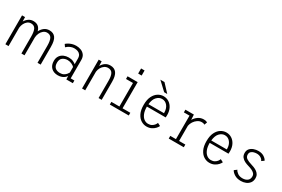

<svg xmlns="http://www.w3.org/2000/svg" viewBox="90 -1785 4233 2879"><g transform="rotate(30 2206.0 -346.0)"><path d="M55.5 0V-500H107.5L109.5 -425Q132 -463 167.5 -487.5Q203 -512 248 -512Q352.5 -512 378 -409.5Q399 -453.5 437 -482.8Q475 -512 527 -512Q596.5 -512 631.5 -464Q666.5 -416 666.5 -305V0H612V-294Q612 -381 589.5 -422.5Q567 -464 512.5 -464Q478 -464 450.5 -442.2Q423 -420.5 406.2 -385Q389.5 -349.5 387 -308.5V0H333V-294Q333 -381 310.8 -422.5Q288.5 -464 234 -464Q200.5 -464 174.2 -443.8Q148 -423.5 131.2 -390.5Q114.5 -357.5 110.5 -319V0Z M967.5 11Q895 11 852 -31Q809 -73 809 -147.5Q809 -200.5 832.8 -235Q856.5 -269.5 895 -286.5Q933.5 -303.5 978.5 -303.5Q1025.5 -303.5 1059.2 -288Q1093 -272.5 1105 -259.5V-355.5Q1105 -397 1088.2 -420.8Q1071.5 -444.5 1043.8 -454.5Q1016 -464.5 983.5 -464.5Q953.5 -464.5 927.2 -454.5Q901 -444.5 881.5 -431Q862 -417.5 852.5 -407.5L823.5 -449Q835.5 -461 859.5 -475.8Q883.5 -490.5 917 -501.2Q950.5 -512 990.5 -512Q1032 -512 1070.8 -497.5Q1109.5 -483 1134.5 -450.5Q1159.5 -418 1159.5 -364V-46.5H1223.5V0H1111L1108.5 -60Q1102 -46 1084 -29.5Q1066 -13 1036.8 -1Q1007.5 11 967.5 11ZM979 -35Q1017 -35 1042.8 -50Q1068.5 -65 1083.8 -84.2Q1099 -103.5 1105 -115.5V-211.5Q1092.5 -227.5 1058 -244.5Q1023.5 -261.5 985 -261.5Q936.5 -261.5 900 -235Q863.5 -208.5 863.5 -148.5Q863.5 -90.5 893.8 -62.8Q924 -35 979 -35Z M1383 0V-500H1434L1436.5 -420.5Q1457.5 -460.5 1494 -486.2Q1530.5 -512 1581 -512Q1651.5 -512 1687.2 -463.5Q1723 -415 1723 -312V0H1669V-299Q1669 -383.5 1645.8 -423.5Q1622.5 -463.5 1567.5 -463.5Q1535 -463.5 1507.5 -445Q1480 -426.5 1461.2 -394.8Q1442.5 -363 1437.5 -323.5V0Z M1999.5 -703H2060V-615H1999.5ZM1864 0V-46.5H2003V-453.5H1882.5V-500H2057.5V-46.5H2192V0Z M2502.5 11Q2453 11 2408 -16.5Q2363 -44 2334.2 -101.8Q2305.5 -159.5 2305.5 -251Q2305.5 -340.5 2334 -398.2Q2362.5 -456 2407.5 -484Q2452.5 -512 2502.5 -512Q2554.5 -512 2596.5 -485Q2638.5 -458 2663.2 -408.5Q2688 -359 2688 -291.5Q2688 -270 2686 -251.5H2360.5V-251Q2360.5 -178.5 2380.5 -130.8Q2400.5 -83 2433 -59.5Q2465.5 -36 2503.5 -36Q2541 -36 2566.5 -51Q2592 -66 2607 -86.2Q2622 -106.5 2627 -123L2677 -97.5Q2669 -77.5 2646.5 -52Q2624 -26.5 2587.8 -7.8Q2551.5 11 2502.5 11ZM2502 -465Q2453 -465 2412.5 -423.2Q2372 -381.5 2363 -294H2632V-303Q2632 -373.5 2595.8 -419.2Q2559.5 -465 2502 -465ZM2477 -567.5 2333.5 -702H2405L2530.5 -567.5Z M2884 0V-46.5H2982V-453.5H2884V-500H3030.5L3035.5 -410.5Q3060.5 -454 3102.5 -483Q3144.5 -512 3197 -512Q3223 -512 3238.8 -506.5Q3254.5 -501 3260.5 -497L3243 -448Q3238.5 -451.5 3225 -456.2Q3211.5 -461 3190 -461Q3154 -461 3121.5 -439.2Q3089 -417.5 3066 -382.8Q3043 -348 3036.5 -309.5V-46.5H3144.5V0Z M3590 11Q3540.5 11 3495.5 -16.5Q3450.5 -44 3421.8 -101.8Q3393 -159.5 3393 -251Q3393 -340.5 3421.5 -398.2Q3450 -456 3495 -484Q3540 -512 3590 -512Q3642 -512 3684 -485Q3726 -458 3750.8 -408.5Q3775.5 -359 3775.5 -291.5Q3775.5 -270 3773.5 -251.5H3448V-251Q3448 -178.5 3468 -130.8Q3488 -83 3520.5 -59.5Q3553 -36 3591 -36Q3628.5 -36 3654 -51Q3679.5 -66 3694.5 -86.2Q3709.5 -106.5 3714.5 -123L3764.5 -97.5Q3756.5 -77.5 3734 -52Q3711.5 -26.5 3675.2 -7.8Q3639 11 3590 11ZM3589.5 -465Q3540.5 -465 3500 -423.2Q3459.5 -381.5 3450.5 -294H3719.5V-303Q3719.5 -373.5 3683.2 -419.2Q3647 -465 3589.5 -465Z M4136.5 11Q4070.5 11 4026 -16.5Q3981.5 -44 3965 -77L4009 -110Q4020.5 -83.5 4053.5 -59.8Q4086.5 -36 4138 -36Q4189.5 -36 4222 -60.8Q4254.5 -85.5 4254.5 -135Q4254.5 -165.5 4235.2 -185.8Q4216 -206 4186 -219.2Q4156 -232.5 4122.5 -242Q4089.5 -251 4055.8 -267.2Q4022 -283.5 3999.5 -311.8Q3977 -340 3977 -385Q3977 -429 4001.8 -457Q4026.5 -485 4065 -498.5Q4103.5 -512 4143.5 -512Q4203.5 -512 4243.2 -485.8Q4283 -459.5 4295 -430.5L4252.5 -400.5Q4242.5 -428.5 4212.2 -447Q4182 -465.5 4142 -465.5Q4118.5 -465.5 4092.2 -458.8Q4066 -452 4047.5 -434.5Q4029 -417 4029 -385Q4029 -342.5 4063.8 -320.2Q4098.5 -298 4146.5 -284.5Q4172 -277 4200 -266.2Q4228 -255.5 4252.8 -238.5Q4277.5 -221.5 4293 -196.5Q4308.5 -171.5 4308.5 -136.5Q4308.5 -86.5 4284 -53.8Q4259.5 -21 4220.2 -5Q4181 11 4136.5 11Z"/></g></svg>

Font: Trispace SemiCondensed ExtraLight
Style: Regular
Weight: 200
Width: 4
Designer: Tyler Finck
Foundry: Etcetera Type Company
Version: Version 1.210; ttfautohint (v1.8.3)